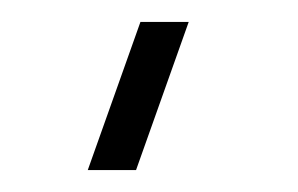

<svg xmlns="http://www.w3.org/2000/svg" viewBox="-20 -740 272 175"><path d="M104 -585H60L108 -720H152Z"/></svg>

Font: Vela Sans GX ExtLt
Style: Regular
Weight: 200
Designer: Principal design: Mikhail Sharanda - project Manrope.
Design modification: Ravid Balaliev
Foundry: Mikhail Sharanda
Version: Version 1.001